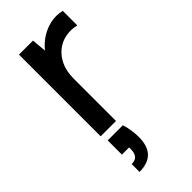

<svg xmlns="http://www.w3.org/2000/svg" viewBox="-234 -553 831 831"><g transform="rotate(-45 181.5 -138.0)"><path d="M174 34Q181 58 184 79Q187 100 187 118Q187 174 160.5 201Q134 228 82 228V180Q105 180 115 167.5Q125 155 125 133V121H81V34ZM72 -500H158L164 -433Q185 -459 212.5 -476.5Q240 -494 272.5 -501Q305 -508 340 -500V-411Q307 -419 276 -413Q245 -407 220.5 -387.5Q196 -368 181 -336Q166 -304 166 -259V0H72Z"/></g></svg>

Font: Albert Sans Medium
Style: Regular
Weight: 500
Designer: Andreas Rasmussen
Foundry: a.Foundry
Version: Version 1.025